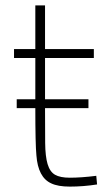

<svg xmlns="http://www.w3.org/2000/svg" viewBox="-20 -682 388 712"><path d="M239 10Q195 10 170 -2Q121 -24 115 -106Q111 -147 111 -281H42V-314H111V-467H32V-500H111V-662H147V-500H328V-467H147V-314H308V-281H147Q147 -202 147.5 -152Q148 -102 156.5 -73.5Q165 -45 184 -34Q203 -23 239 -23Q281 -23 337 -30L340 2Q289 10 239 10Z"/></svg>

Font: Storia Sans Thin
Style: Regular
Weight: 100
Designer: Accademia di Belle Arti di Urbino and others
Foundry: Accademia di Belle Arti di Urbino and others.
Version: Version 60.001;May 25, 2020;FontCreator 12.0.0.2522 64-bit